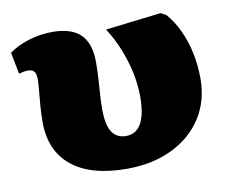

<svg xmlns="http://www.w3.org/2000/svg" viewBox="-65 -620 860 716"><g transform="rotate(-10 364.5 -262.5)"><path d="M361 13Q225 13 153 -45.5Q81 -104 81 -213Q81 -245 83.5 -276.5Q86 -308 88.5 -333.5Q91 -359 91 -373Q91 -395 83.5 -403.5Q76 -412 59 -412Q52 -412 44 -410.5Q36 -409 26 -406L10 -488Q41 -511 85 -524.5Q129 -538 175 -538Q247 -538 281.5 -504Q316 -470 316 -398Q316 -378 315 -354.5Q314 -331 312 -307Q310 -283 309 -261.5Q308 -240 308 -223Q308 -184 315.5 -158.5Q323 -133 339 -120.5Q355 -108 379 -108Q417 -108 436.5 -142Q456 -176 456 -243Q456 -288 446.5 -333.5Q437 -379 419 -424.5Q401 -470 374 -512L585 -537L605 -526Q631 -497 650 -456.5Q669 -416 679 -368.5Q689 -321 689 -271Q689 -187 648 -123Q607 -59 533 -23Q459 13 361 13Z"/></g></svg>

Font: Literata Variable Black
Style: Regular
Weight: 900
Designer: Latin by Veronika Burian and Jose Scaglione. Greek by Irene Vlachou. Cyrillic by Vera Evstafieva.
Foundry: TypeTogether
Version: Version 3.021